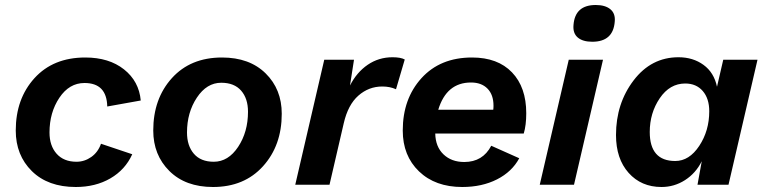

<svg xmlns="http://www.w3.org/2000/svg" viewBox="-20 -739 3061 768"><path d="M283 9Q172 9 107.5 -54.5Q43 -118 43 -217Q43 -344 118 -426.5Q193 -509 321 -509Q416 -509 476 -461.5Q536 -414 543 -337L409 -313Q407 -407 318 -407Q257 -407 217.5 -348Q178 -289 178 -209Q178 -156 206.5 -124Q235 -92 286 -92Q318 -92 345 -111Q372 -130 384 -164L509 -122Q481 -60 421.5 -25.5Q362 9 283 9Z M832 9Q722 9 657.5 -55Q593 -119 593 -217Q593 -344 667.5 -426.5Q742 -509 868 -509Q978 -509 1042.5 -445.5Q1107 -382 1107 -284Q1107 -157 1032 -74Q957 9 832 9ZM835 -92Q893 -92 932.5 -151.5Q972 -211 972 -292Q972 -345 944.5 -376.5Q917 -408 865 -408Q807 -408 767.5 -348.5Q728 -289 728 -209Q728 -156 755.5 -124Q783 -92 835 -92Z M1550 -510Q1583 -510 1599 -501L1564 -382Q1540 -393 1509 -393Q1455 -393 1413.5 -356.5Q1372 -320 1355 -246L1298 0H1161L1277 -500H1396L1380 -397Q1407 -450 1451 -480Q1495 -510 1550 -510Z M2085 -286Q2085 -238 2075 -205H1721Q1722 -152 1754 -121.5Q1786 -91 1837 -91Q1911 -91 1945 -156L2057 -106Q2028 -52 1968 -21.5Q1908 9 1829 9Q1721 9 1656 -53.5Q1591 -116 1591 -217Q1591 -344 1666 -426.5Q1741 -509 1868 -509Q1971 -509 2028 -449.5Q2085 -390 2085 -286ZM1864 -409Q1766 -409 1733 -300H1953Q1954 -306 1954 -316Q1954 -360 1930 -384.5Q1906 -409 1864 -409Z M2349 -572Q2311 -572 2291 -589Q2271 -606 2274 -639Q2280 -719 2363 -719Q2401 -719 2421.5 -702Q2442 -685 2439 -653Q2433 -572 2349 -572ZM2392 -500 2276 0H2139L2255 -500Z M2626 9Q2545 9 2494.5 -47.5Q2444 -104 2444 -199Q2444 -325 2514.5 -417.5Q2585 -510 2694 -510Q2752 -510 2794 -479.5Q2836 -449 2848 -392L2873 -500H3010L2894 0H2770L2787 -94Q2763 -46 2720 -18.5Q2677 9 2626 9ZM2681 -95Q2737 -95 2777 -155.5Q2817 -216 2817 -294Q2817 -345 2791 -375Q2765 -405 2721 -405Q2659 -405 2619 -346Q2579 -287 2579 -211Q2579 -95 2681 -95Z"/></svg>

Font: Elaine Sans SemiBold
Style: Italic
Weight: 600
Italic angle: -13°
Designer: Wei Huang
Foundry: Wei Huang
Version: Version 2.001;December 24, 2019;FontCreator 12.0.0.2547 64-b